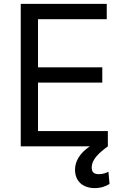

<svg xmlns="http://www.w3.org/2000/svg" viewBox="-20 -747 634 980"><path d="M533.4 129.3C523.4 134.9 506.4 142 485.1 142C456.7 142 448.2 129.3 448.2 108C448.2 65.3 487.9 31.2 530.5 0V-78.1H174V-325.3H502.1V-403.4H174V-649.1H524.9V-727.3H85.9V0H438.2C384.6 36.6 362.9 78.5 362.9 119.3C362.9 180.4 405.5 213.1 463.8 213.1C497.9 213.1 523.4 201.7 539.1 191.8Z"/></svg>

Font: Riot Sans 2.0
Style: Regular
Weight: 400
Designer: Rasmus Andersson
Foundry: rsms
Version: Version 3.006;hotconv 1.0.109;makeotfexe 2.5.65596